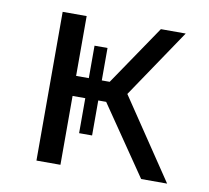

<svg xmlns="http://www.w3.org/2000/svg" viewBox="-64 -598 729 670"><g transform="rotate(10 300.0 -263.5)"><path d="M106 -527H191V-315H236V-430H282V-315H310L454 -527H542L378 -284L569 0H477L310 -244H282V-120H236V-244H191V0H106Z"/></g></svg>

Font: FiraDG Mono
Style: Regular
Weight: 400
Designer: Carrois Corporate & Edenspiekermann AG
Foundry: Carrois Corporate GbR & Edenspiekermann AG
Version: Version 3.206